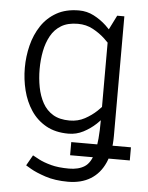

<svg xmlns="http://www.w3.org/2000/svg" viewBox="-52 -551 616 801"><g transform="rotate(5 256.0 -150.0)"><path d="M377 -440 437 -430V-70L377 -60ZM437 -70V2Q437 68 416.5 114Q396 160 357 184Q318 208 262 208V153Q302 153 327.5 136.5Q353 120 365 74Q377 28 377 -60ZM377 -440 407 -500H437V-430ZM405 -150 437 -140Q437 -140 428 -125Q419 -110 402 -88Q385 -66 361.5 -44Q338 -22 309 -7Q280 8 247 8V-47Q282 -47 310.5 -62.5Q339 -78 360.5 -98.5Q382 -119 393.5 -134.5Q405 -150 405 -150ZM405 -350Q405 -350 393.5 -365.5Q382 -381 360.5 -401Q339 -421 310.5 -436.5Q282 -452 247 -452V-508Q280 -508 309 -493Q338 -478 361.5 -456Q385 -434 402 -412Q419 -390 428 -375Q437 -360 437 -360ZM247 -452Q205 -452 177.5 -435.5Q150 -419 134 -390Q118 -361 111 -325Q104 -289 104 -250Q104 -211 111 -174.5Q118 -138 134 -109Q150 -80 177.5 -63.5Q205 -47 247 -47V8Q192 8 153 -14Q114 -36 89.5 -73Q65 -110 53.5 -156Q42 -202 42 -250Q42 -298 53.5 -344Q65 -390 89.5 -427Q114 -464 153 -486Q192 -508 247 -508ZM108 111Q117 116 136 126Q155 136 186 144.5Q217 153 263 153V208Q208 208 167.5 194.5Q127 181 105 168Q83 155 83 155ZM262 97V42H512V97Z"/></g></svg>

Font: Epunda Slab Light
Style: Regular
Weight: 300
Designer: Simon Atzbach
Foundry: typofactur
Version: Version 1.102